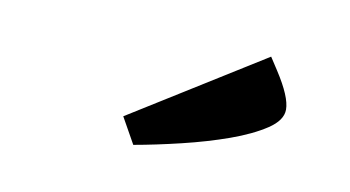

<svg xmlns="http://www.w3.org/2000/svg" viewBox="-35 -855 543 298"><g transform="rotate(10 237.0 -706.0)"><path d="M163 -661 373 -792 386 -772Q410 -735 410 -715Q410 -698 388 -683.5Q366 -669 332.5 -657Q299 -645 259.5 -635.5Q220 -626 186 -620Z"/></g></svg>

Font: Warnes
Style: Regular
Weight: 400
Designer: Eduardo Rodriguez Tunni
Foundry: Eduardo Rodriguez Tunni
Version: Version 1.001